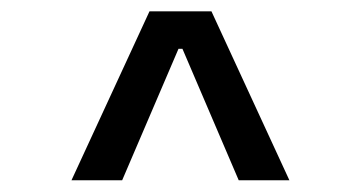

<svg xmlns="http://www.w3.org/2000/svg" viewBox="-20 -713 626 333"><path d="M104 -400.4H191.9L289.6 -628.4H296.4L394 -400.4H481.9L346.7 -693.4H239.3Z"/></svg>

Font: Cascadia Mono PL SemiLight
Style: Regular
Weight: 350
Monospace: yes
Designer: Aaron Bell
Foundry: Saja Typeworks
Version: Version 2404.023